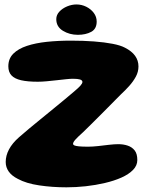

<svg xmlns="http://www.w3.org/2000/svg" viewBox="-20 -792 670 841"><path d="M271 28.5Q209 28.5 151.8 20Q94.5 11.5 58 -8.5Q32 -21.5 18.5 -40.2Q5 -59 5 -82.5Q5 -110.5 19.5 -137.8Q34 -165 63 -190.5Q81.5 -207 106.2 -227.5Q131 -248 158.5 -270.5Q186 -293 213 -315Q240 -337 263.8 -356.8Q287.5 -376.5 304.5 -391Q323 -406.5 332 -416.5Q341 -426.5 341 -433Q341 -440.5 330.5 -443.8Q320 -447 299.5 -447Q288 -447 269.2 -445Q250.5 -443 228.2 -440.5Q206 -438 184.5 -436Q163 -434 145.5 -434Q101 -434 72.5 -440.5Q44 -447 30.2 -461.8Q16.5 -476.5 16.5 -501.5Q16.5 -535 38.2 -556.8Q60 -578.5 97.8 -591Q135.5 -603.5 185.2 -608.8Q235 -614 291 -614Q345 -614 391.5 -610.5Q438 -607 473 -600.2Q508 -593.5 527.5 -583Q557 -568 571.8 -547.5Q586.5 -527 586.5 -501Q586.5 -477.5 575 -456.2Q563.5 -435 546 -415.5Q528.5 -396 509.5 -378.5Q499 -367.5 484 -352.8Q469 -338 451.8 -320.2Q434.5 -302.5 415.8 -284Q397 -265.5 378.8 -247.2Q360.5 -229 344.5 -213.5Q321 -192.5 310.5 -180.8Q300 -169 300 -162Q300 -158 305.5 -155.2Q311 -152.5 325.5 -151Q340 -149.5 366 -149.5Q385.5 -149.5 409.8 -152.2Q434 -155 457.8 -157.8Q481.5 -160.5 498 -160.5Q520.5 -160.5 539.2 -154.2Q558 -148 569.8 -133.2Q581.5 -118.5 581.5 -91Q581.5 -67 562.8 -47.8Q544 -28.5 512 -14.2Q480 0 439.5 9.5Q399 19 355.8 23.8Q312.5 28.5 271 28.5ZM321 -639.5Q284.5 -639.5 255.5 -657.2Q226.5 -675 226.5 -708Q226.5 -726.5 240 -741Q253.5 -755.5 274 -764Q294.5 -772.5 315 -772.5Q337.5 -772.5 357.8 -762.5Q378 -752.5 390.8 -735.5Q403.5 -718.5 403.5 -697.5Q403.5 -665.5 379.5 -652.5Q355.5 -639.5 321 -639.5Z"/></svg>

Font: Gluten
Style: Bold
Weight: 700
Designer: Tyler Finck
Foundry: Etcetera Type Company
Version: Version 1.204